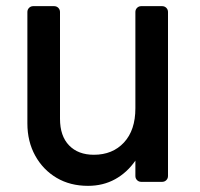

<svg xmlns="http://www.w3.org/2000/svg" viewBox="-20 -591 650 624"><path d="M266 13Q208 13 164 -13Q120 -39 94.5 -85Q69 -131 69 -190V-552Q69 -560 74.5 -565.5Q80 -571 88 -571H156Q164 -571 169.5 -565.5Q175 -560 175 -552V-205Q175 -149 204.5 -118.5Q234 -88 285 -88Q346 -88 383 -128Q420 -168 420 -239V-552Q420 -560 425.5 -565.5Q431 -571 439 -571H507Q515 -571 520.5 -565.5Q526 -560 526 -552V-19Q526 -11 520.5 -5.5Q515 0 507 0H439Q431 0 425.5 -5.5Q420 -11 420 -19V-69Q393 -30 354 -8.5Q315 13 266 13Z"/></svg>

Font: Miriam Libre SemiBold
Style: Regular
Weight: 600
Version: Version 2.000